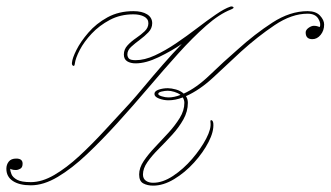

<svg xmlns="http://www.w3.org/2000/svg" viewBox="-76 -574 1038 603"><path d="M21 8Q-15 8 -35.5 -5.5Q-56 -19 -56 -44Q-56 -57 -48.5 -66.5Q-41 -76 -25 -76Q-5 -76 -5 -60Q-5 -48 -12.5 -44Q-20 -40 -25 -40Q-35 -40 -39.5 -42Q-44 -44 -44 -44Q-44 -37 -40 -27Q-36 -17 -22.5 -9.5Q-9 -2 21 -2Q56 -2 94.5 -24.5Q133 -47 173 -84Q213 -121 253 -164.5Q293 -208 331 -249Q350 -270 377 -302.5Q404 -335 435 -370.5Q466 -406 495 -436Q463 -414 422.5 -394.5Q382 -375 350 -375Q334 -375 323.5 -381.5Q313 -388 313 -403Q313 -419 324.5 -431.5Q336 -444 351.5 -454.5Q367 -465 378.5 -476Q390 -487 390 -501Q390 -515 376.5 -522Q363 -529 343 -529Q302 -529 269 -511.5Q236 -494 212 -468.5Q188 -443 174.5 -417Q161 -391 159 -374Q158 -365 153.5 -367.5Q149 -370 150 -377Q151 -391 164 -417Q177 -443 201.5 -471.5Q226 -500 261.5 -519.5Q297 -539 343 -539Q370 -539 386 -529Q402 -519 402 -501Q402 -485 390 -472.5Q378 -460 363 -449Q348 -438 336 -427Q324 -416 324 -403Q324 -396 328.5 -390.5Q333 -385 350 -385Q378 -385 410.5 -400Q443 -415 477 -438Q511 -461 543 -485.5Q575 -510 602 -528.5Q629 -547 647 -553Q652 -555 656.5 -552Q661 -549 649 -544Q613 -530 571 -493Q529 -456 483.5 -405.5Q438 -355 390 -298.5Q342 -242 293 -188Q244 -134 197 -89.5Q150 -45 105.5 -18.5Q61 8 21 8ZM884 -472Q884 -480 893 -486.5Q902 -493 910 -493Q917 -493 922.5 -491Q928 -489 928 -489Q933 -500 923.5 -515.5Q914 -531 890 -531Q840 -531 786.5 -495Q733 -459 681 -412Q637 -371 594 -331Q551 -291 508 -272Q514 -263 514 -251Q514 -224 500 -199Q486 -174 465 -151Q444 -128 422.5 -106.5Q401 -85 387 -65Q373 -45 373 -26Q373 -13 382 -6.5Q391 0 405 0Q435 0 467.5 -21.5Q500 -43 527.5 -75Q555 -107 571.5 -138.5Q588 -170 585 -190Q584 -198 588.5 -196.5Q593 -195 594 -186Q596 -161 579 -128Q562 -95 533.5 -63.5Q505 -32 471 -11.5Q437 9 405 9Q387 9 374 2Q361 -5 361 -26Q361 -47 375.5 -68.5Q390 -90 411 -112Q432 -134 453 -157Q474 -180 488.5 -203.5Q503 -227 503 -251Q503 -260 498 -268Q475 -259 453 -259Q438 -259 423.5 -264.5Q409 -270 409 -279Q409 -288 422.5 -292.5Q436 -297 451 -297Q462 -297 476.5 -293Q491 -289 501 -280Q541 -298 583 -338.5Q625 -379 671 -419Q724 -467 779.5 -503Q835 -539 890 -539Q916 -539 929 -525Q942 -511 942 -497Q942 -478 931 -464.5Q920 -451 905 -451Q884 -451 884 -472ZM421 -279Q421 -275 432 -271.5Q443 -268 453 -268Q471 -268 491 -276Q483 -282 471.5 -285.5Q460 -289 451 -289Q442 -289 431.5 -286.5Q421 -284 421 -279Z"/></svg>

Font: Kapakana Light
Style: Regular
Weight: 300
Designer: Kyosuke Nagai
Version: Version 1.000